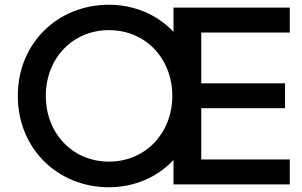

<svg xmlns="http://www.w3.org/2000/svg" viewBox="-20 -777 1274 809"><path d="M439 12C546 12 643 -30 711 -103V0H1201V-105H828V-321H1181V-426H828V-640H1201V-745H711V-643C643 -715 546 -757 439 -757C223 -757 55 -595 55 -373C55 -151 223 12 439 12ZM173 -373C173 -530 285 -650 439 -650C594 -650 706 -530 706 -373C706 -216 593 -96 439 -96C285 -96 173 -216 173 -373Z"/></svg>

Font: Mluvka SemiBold
Style: Regular
Weight: 600
Designer: Modified by Jiří Krblich, Original typeface by Gumpita Rahayu
Foundry: Gumpita Rahayu & Jiří Krblich
Version: Version 2.000;Glyphs 3.1.1 (3134)